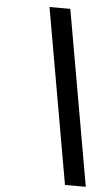

<svg xmlns="http://www.w3.org/2000/svg" viewBox="-58 -808 536 919"><g transform="rotate(5 210.5 -349.0)"><path d="M142 -770H242L390 72H290Z"/></g></svg>

Font: Exo Medium
Style: Italic
Weight: 500
Italic angle: -9°
Designer: Natanael Gama
Foundry: Natanael Gama
Version: Version 1.500; ttfautohint (v1.6)